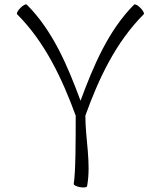

<svg xmlns="http://www.w3.org/2000/svg" viewBox="-20 -843 716 875"><path d="M58 -778C185 -651 263 -485 325 -316C325 -215 325 -56 316 -5C315 0 328 7 345 10C362 13 377 11 377 5C396 -101 369 -208 369 -316C429 -483 507 -650 635 -778C639 -782 632 -795 620 -807C608 -819 595 -826 591 -822C473 -703 406 -543 347 -384C288 -543 221 -703 102 -822C98 -826 85 -819 73 -807C61 -795 54 -782 58 -778Z"/></svg>

Font: Nupuram ExtraLight
Style: Regular
Weight: 200
Designer: Santhosh Thottingal (santhosh.thottingal@gmail.com)
Foundry: SMC
Version: Version 1.000